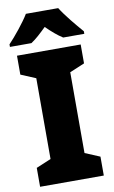

<svg xmlns="http://www.w3.org/2000/svg" viewBox="-101 -979 609 1030"><g transform="rotate(-10 204.0 -463.5)"><path d="M293 -927H117C92 -885 36 -816 2 -781V-767H119C148 -786 172 -809 204 -840C236 -809 262 -786 292 -767H407V-781C371 -822 321 -882 293 -927ZM378 0V-103L297 -137V-577L378 -611V-714H31V-611L112 -577V-137L31 -103V0Z"/></g></svg>

Font: Noto Sans Arabic UI SmCn Bk
Style: Regular
Weight: 900
Width: 4
Designer: Monotype Design Team, Nadine Chahine and Nizar Qandah
Foundry: Monotype Imaging Inc.
Version: Version 2.010